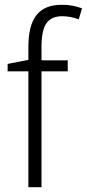

<svg xmlns="http://www.w3.org/2000/svg" viewBox="-20 -836 364 805"><path d="M264 -537V-583H154V-638C154 -731 179 -768 242 -768C264 -768 289 -763 310 -755L324 -801C300 -810 273 -816 240 -816C141 -816 99 -758 99 -638V-585L12 -568V-537H99V-51H154V-537Z"/></svg>

Font: Noto Sans Tamil UI SemiCondensed Light
Style: Regular
Weight: 300
Width: 4
Designer: Jelle Bosma - Monotype Design Team
Foundry: Monotype Imaging Inc.
Version: Version 2.004